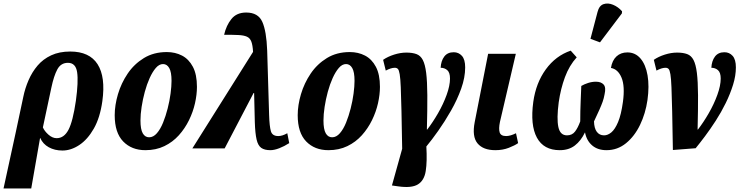

<svg xmlns="http://www.w3.org/2000/svg" viewBox="-65 -841 4190 1088"><path d="M67 -292Q77 -341 97 -387Q117 -433 148 -469.5Q179 -506 225 -527.5Q271 -549 333 -549Q442 -549 488 -477Q534 -405 515 -268Q502 -174 466.5 -112Q431 -50 384 -19Q337 12 289 12Q245 12 211.5 -6.5Q178 -25 163 -59H162L112 227H-45L24 -90ZM256 -58Q298 -58 323 -105.5Q348 -153 365 -270Q380 -379 372 -432Q364 -485 320 -485Q280 -485 260 -448Q240 -411 226 -344L178 -119Q187 -98 209.5 -78Q232 -58 256 -58Z M759 10Q681 10 633 -39.5Q585 -89 585 -188Q585 -245 603.5 -307.5Q622 -370 658.5 -424Q695 -478 750.5 -512Q806 -546 880 -546Q928 -546 966.5 -526Q1005 -506 1028 -462.5Q1051 -419 1051 -349Q1051 -305 1040 -256Q1029 -207 1006 -160Q983 -113 948.5 -74.5Q914 -36 866.5 -13Q819 10 759 10ZM780 -63Q804 -63 824 -86Q844 -109 859 -146Q874 -183 885 -226Q896 -269 901.5 -310.5Q907 -352 907 -383Q907 -433 894 -455.5Q881 -478 859 -478Q837 -478 818 -456Q799 -434 783 -398.5Q767 -363 755.5 -320.5Q744 -278 737.5 -235.5Q731 -193 731 -158Q731 -108 744 -85.5Q757 -63 780 -63Z M1025 0 1369 -547Q1367 -584 1359.5 -604.5Q1352 -625 1334.5 -633Q1317 -641 1286 -642.5Q1255 -644 1205 -644Q1217 -697 1246.5 -733.5Q1276 -770 1330 -770Q1398 -770 1421.5 -717Q1445 -664 1449 -555L1460 -189Q1462 -125 1470 -97.5Q1478 -70 1512 -70Q1535 -70 1563 -86L1574 -30Q1546 -12 1517.5 -1Q1489 10 1467 10Q1434 10 1415.5 -3Q1397 -16 1389 -50.5Q1381 -85 1379 -148L1375 -314H1372L1208 0Z M1796 10Q1718 10 1670 -39.5Q1622 -89 1622 -188Q1622 -245 1640.5 -307.5Q1659 -370 1695.5 -424Q1732 -478 1787.5 -512Q1843 -546 1917 -546Q1965 -546 2003.5 -526Q2042 -506 2065 -462.5Q2088 -419 2088 -349Q2088 -305 2077 -256Q2066 -207 2043 -160Q2020 -113 1985.5 -74.5Q1951 -36 1903.5 -13Q1856 10 1796 10ZM1817 -63Q1841 -63 1861 -86Q1881 -109 1896 -146Q1911 -183 1922 -226Q1933 -269 1938.5 -310.5Q1944 -352 1944 -383Q1944 -433 1931 -455.5Q1918 -478 1896 -478Q1874 -478 1855 -456Q1836 -434 1820 -398.5Q1804 -363 1792.5 -320.5Q1781 -278 1774.5 -235.5Q1768 -193 1768 -158Q1768 -108 1781 -85.5Q1794 -63 1817 -63Z M2191 215 2156 210 2214 2Q2212 -128 2210 -212.5Q2208 -297 2206 -346.5Q2204 -396 2200 -420Q2196 -444 2189.5 -450.5Q2183 -457 2172 -457Q2151 -457 2121 -441L2106 -502Q2132 -520 2168 -531.5Q2204 -543 2238 -543Q2272 -543 2295 -534.5Q2318 -526 2331 -501Q2344 -476 2350 -428Q2356 -380 2356.5 -301.5Q2357 -223 2354 -107H2356Q2387 -147 2417 -199Q2447 -251 2466 -303.5Q2485 -356 2485 -396Q2485 -430 2469.5 -443.5Q2454 -457 2432 -457Q2434 -496 2452.5 -520.5Q2471 -545 2506 -545Q2534 -545 2552.5 -524.5Q2571 -504 2571 -459Q2571 -402 2548.5 -339Q2526 -276 2491 -214.5Q2456 -153 2418.5 -100Q2381 -47 2351 -11Q2356 74 2347.5 128Q2339 182 2303 204Q2267 226 2191 215Z M2742 10Q2673 10 2641 -28.5Q2609 -67 2625 -149L2701 -536H2858L2768 -150Q2760 -111 2766.5 -90.5Q2773 -70 2803 -70Q2827 -70 2859 -86L2871 -30Q2853 -17 2818.5 -3.5Q2784 10 2742 10Z M2957 -264Q2972 -371 3028 -448Q3084 -525 3169 -554L3203 -516Q3161 -470 3136.5 -404Q3112 -338 3101 -261Q3089 -169 3099 -121.5Q3109 -74 3148 -74Q3177 -74 3193.5 -95.5Q3210 -117 3223 -153Q3223 -212 3225.5 -268.5Q3228 -325 3229 -354Q3246 -364 3268 -371Q3290 -378 3312 -378Q3341 -378 3355.5 -362Q3370 -346 3361 -307Q3357 -284 3350 -264.5Q3343 -245 3331.5 -219Q3320 -193 3301 -153Q3302 -114 3317 -94Q3332 -74 3358 -74Q3379 -74 3399.5 -91Q3420 -108 3437.5 -149.5Q3455 -191 3465 -264Q3477 -353 3457 -401Q3437 -449 3397 -456Q3404 -499 3428.5 -521.5Q3453 -544 3490 -544Q3535 -544 3564.5 -509.5Q3594 -475 3604.5 -414Q3615 -353 3604 -274Q3593 -198 3562 -133.5Q3531 -69 3482.5 -29.5Q3434 10 3372 10Q3322 10 3290.5 -17Q3259 -44 3250 -91Q3227 -43 3192.5 -16.5Q3158 10 3107 10Q3016 10 2977.5 -61Q2939 -132 2957 -264ZM3335 -601 3281 -621 3321 -773Q3330 -809 3355 -817.5Q3380 -826 3409 -814Q3438 -802 3460 -777L3459 -765Z M3640 -502Q3666 -520 3702 -531.5Q3738 -543 3772 -543Q3806 -543 3829 -534.5Q3852 -526 3865 -501Q3878 -476 3884 -428Q3890 -380 3890.5 -301.5Q3891 -223 3888 -107H3890Q3921 -147 3951 -199Q3981 -251 4000 -303.5Q4019 -356 4019 -396Q4019 -430 4003.5 -443.5Q3988 -457 3966 -457Q3968 -496 3986.5 -520.5Q4005 -545 4040 -545Q4068 -545 4086.5 -524.5Q4105 -504 4105 -459Q4105 -412 4089 -360.5Q4073 -309 4047.5 -257Q4022 -205 3991 -157Q3960 -109 3930 -69Q3900 -29 3877 -1L3748 9Q3746 -123 3744 -209Q3742 -295 3740 -345.5Q3738 -396 3734 -420Q3730 -444 3723.5 -450.5Q3717 -457 3706 -457Q3685 -457 3655 -441Z"/></svg>

Font: Noto Serif ExtraCondensed ExtraBold
Style: Italic
Weight: 800
Width: 2
Italic angle: -12°
Designer: Monotype Design Team
Foundry: Monotype Imaging Inc.
Version: Version 2.013